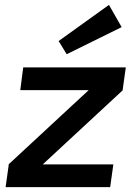

<svg xmlns="http://www.w3.org/2000/svg" viewBox="-20 -766 555 786"><path d="M478 -655 426 -746 220 -598 253 -544ZM482 -397 495 -490H75L63 -397H343L15 -93H16L3 0H431L444 -93H155L483 -397Z"/></svg>

Font: Exo 2 Semi Bold
Style: Italic
Weight: 600
Italic angle: -8°
Designer: Natanael Gama
Version: Version 1.001;PS 001.001;hotconv 1.0.88;makeotf.lib2.5.64775